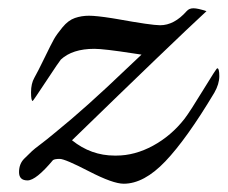

<svg xmlns="http://www.w3.org/2000/svg" viewBox="-20 -425 550 464"><path d="M498 -201Q431 -89 379.5 -35Q328 19 279 19Q253 19 195 -11Q137 -41 124.5 -41Q112 -41 108 -38Q67 11 46.5 11Q26 11 26 -9Q26 -29 38.5 -41.5Q51 -54 57.5 -60Q64 -66 77.5 -76Q91 -86 115 -106Q188 -165 287 -260L322 -293L302 -296Q231 -307 208 -307Q155 -307 127 -281Q124 -278 92 -229.5Q60 -181 59 -181Q55 -181 55 -202Q55 -223 63 -237Q71 -251 87.5 -285Q104 -319 110.5 -330.5Q117 -342 131 -359Q145 -376 161 -381.5Q177 -387 195 -387Q213 -387 251 -381L263 -379Q346 -364 367 -364Q401 -364 431 -398Q437 -405 447.5 -405Q458 -405 479 -398Q401 -326 154 -86Q200 -49 257 -49Q259 -49 261 -49Q306 -49 350 -73Q394 -97 426 -138Q439 -155 471 -207.5Q503 -260 505 -260Q510 -260 510 -241Q510 -222 498 -201Z"/></svg>

Font: Playball
Style: Regular
Weight: 400
Designer: Robert E. Leuschke
Foundry: Robert E. Leuschke
Version: Version 1.001